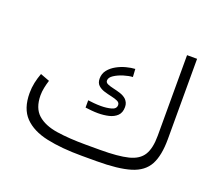

<svg xmlns="http://www.w3.org/2000/svg" viewBox="-112 -813 1095 967"><g transform="rotate(20 435.5 -329.0)"><path d="M410.2 -59.6H487.3Q583.5 -59.6 637.5 -73Q691.4 -86.4 713.6 -122.6Q735.8 -158.7 735.8 -226.1V-657.7H789.6V-227.5Q789.6 -139.2 762.9 -89.6Q736.3 -40 670.9 -20Q605.5 0 489.3 0H410.2Q301.8 0 222.2 -17.1Q142.6 -34.2 99.1 -79.1Q55.7 -124 55.7 -207.5Q55.7 -236.3 61.5 -263.7Q67.4 -291 77.1 -316.9L126.5 -298.3Q120.1 -278.3 115.7 -256.8Q111.3 -235.4 111.3 -215.3Q111.8 -147 149.4 -113.5Q187 -80.1 254.2 -69.8Q321.3 -59.6 410.2 -59.6ZM345.7 -273.9Q358.9 -272 377.4 -270.3Q396 -268.6 415.5 -268.6Q446.3 -268.6 470.9 -275.4Q495.6 -282.2 495.6 -302.7Q495.6 -315.4 482.2 -321.8Q468.8 -328.1 449 -332.3Q429.2 -336.4 409.2 -342.5Q389.2 -348.6 375.7 -361.1Q362.3 -373.5 362.3 -396.5Q362.3 -423.3 377.9 -442.9Q393.6 -462.4 417.5 -475.6Q441.4 -488.8 467.5 -495.6Q493.7 -502.4 514.6 -503.4L517.1 -460.9Q496.6 -460 469.2 -451.7Q441.9 -443.4 421.1 -429.9Q400.4 -416.5 400.4 -399.9Q400.4 -388.7 413.3 -383.1Q426.3 -377.4 445.3 -373.3Q464.4 -369.1 483.9 -362.8Q503.4 -356.4 516.6 -343.8Q523.4 -336.4 527.6 -327.1Q531.7 -317.9 531.7 -304.7Q531.7 -274.9 514.9 -258.5Q498 -242.2 471.2 -235.8Q444.3 -229.5 414.1 -229.5Q396.5 -229.5 379.2 -231.2Q361.8 -232.9 345.7 -234.9Z"/></g></svg>

Font: Vazirmatn FD ExtraLight
Style: Regular
Weight: 200
Designer: Saber Rastikerdar
Foundry: Saber Rastikerdar
Version: Version 33.003